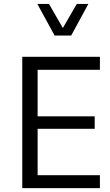

<svg xmlns="http://www.w3.org/2000/svg" viewBox="-20 -969 567 989"><path d="M494.6 -66.4V0H94.7V-676.3H494.6V-609.4H173.8V-369.6H467.8V-305.7H173.8V-66.4ZM172.4 -948.7H232.4L303.7 -824.7L375.5 -948.7H435.1L346.7 -786.1H261.2Z"/></svg>

Font: Estedad-FD Regular
Style: FD-Regular
Weight: 400
Designer: Amin Abedi
Version: Version 7.3